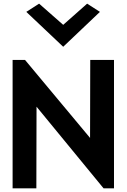

<svg xmlns="http://www.w3.org/2000/svg" viewBox="-20 -1031 695 1051"><path d="M547 0H604V-703H474L473 -276L117 -703H49V0H179L180 -447ZM124 -966 326 -775 527 -966 457 -1011 326 -895 194 -1011Z"/></svg>

Font: Bluebird
Style: Regular
Weight: 400
Designer: Jasper
Foundry: Cannot Into Space Fonts
Version: Version 0.98